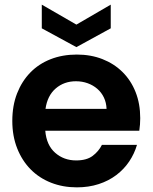

<svg xmlns="http://www.w3.org/2000/svg" viewBox="-20 -798 657 827"><path d="M307 -448Q256 -448 220 -417Q184 -386 176 -329H439Q438 -356 427.5 -378Q417 -400 399 -415.5Q381 -431 357.5 -439.5Q334 -448 307 -448ZM570 -174Q559 -136 536.5 -102.5Q514 -69 481 -44Q448 -19 405 -5Q362 9 311 9Q251 9 200 -11Q149 -31 112 -68.5Q75 -106 54 -159Q33 -212 33 -277Q33 -343 53.5 -395.5Q74 -448 110.5 -485.5Q147 -523 198 -543Q249 -563 311 -563Q371 -563 421 -543.5Q471 -524 507.5 -488Q544 -452 564 -401.5Q584 -351 584 -289Q584 -275 583 -262Q582 -249 580 -235H175Q180 -173 217.5 -140Q255 -107 308 -107Q353 -107 379 -126.5Q405 -146 419 -174ZM457 -778V-676L309 -595L160 -676V-778L309 -692Z"/></svg>

Font: SVN-Poppins SemiBold
Style: Regular
Weight: 600
Designer: Ninad Kale (Devanagari), Jonny Pinhorn (Latin)
Foundry: Indian Type Foundry
Version: Version 3.002 2017